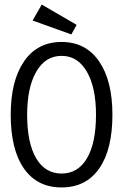

<svg xmlns="http://www.w3.org/2000/svg" viewBox="-20 -811 540 842"><path d="M27 -308Q27 -457 85.5 -542Q144 -627 250 -627Q356 -627 414.5 -542Q473 -457 473 -308Q473 -155 415 -72Q357 11 250 11Q143 11 85 -72Q27 -155 27 -308ZM401 -308Q401 -427 361 -496.5Q321 -566 250 -566Q179 -566 139 -496.5Q99 -427 99 -308Q99 -184 138.5 -117Q178 -50 250 -50Q322 -50 361.5 -117Q401 -184 401 -308ZM123 -721 163 -791 316 -702 293 -660Z"/></svg>

Font: Vazir Code FD
Style: Code-FD
Weight: 400
Foundry: DejaVu fonts team - Redesigned by Saber Rastikerdar
Version: Version 1.1.2